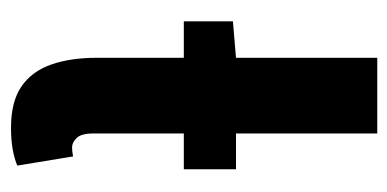

<svg xmlns="http://www.w3.org/2000/svg" viewBox="-210 -530 752 373"><g transform="rotate(90 166.5 -344.0)"><path d="M22 -324.6V-420L93.3 -426H309.3V-324.6ZM228.4 11.1Q177.8 11.1 148.3 -9.3Q118.8 -29.7 105.8 -67.2Q92.8 -104.6 92.8 -154.9V-700.4H239.8V-148.9Q239.8 -125.2 248.6 -116.4Q257.4 -107.5 266.9 -107.5Q271.4 -107.5 274.9 -108Q278.4 -108.5 284.4 -109.5L302.2 -1.1Q290.6 4 272 7.6Q253.4 11.1 228.4 11.1Z"/></g></svg>

Font: Source Sans 3 VF
Style: Regular
Weight: 200
Designer: Paul D. Hunt
Foundry: Adobe
Version: Version 3.046;hotconv 1.0.118;makeotfexe 2.5.65603